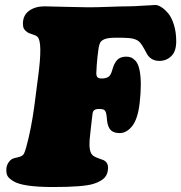

<svg xmlns="http://www.w3.org/2000/svg" viewBox="-20 -734 729 773"><path d="M193.8 19Q70.8 19 33.2 -4.9Q17.6 -14.6 11.5 -23.7Q5.4 -32.7 5.4 -49.8Q5.4 -65.4 12.9 -77.6Q20.5 -89.8 30.3 -94.7Q35.6 -97.2 48.1 -99.9Q60.5 -102.5 65.9 -105.5Q73.7 -109.4 77.1 -116.7Q80.6 -124 85.4 -140.6Q105 -211.4 117.7 -303.2L133.3 -423.8Q152.3 -564 131.3 -585.4Q125.5 -591.3 110.8 -595.7Q96.2 -600.1 90.3 -604Q80.6 -610.8 76.4 -618.2Q72.3 -625.5 72.3 -638.7Q72.3 -672.4 96.9 -690.4Q121.6 -708.5 159.7 -708.5Q174.8 -708.5 241.9 -706.5Q309.1 -704.6 336.4 -704.6Q367.2 -704.6 418 -706.5Q468.8 -708.5 498.5 -708.5Q518.6 -708.5 556.9 -711.2Q595.2 -713.9 605.5 -713.9Q616.2 -713.9 629.6 -705.3Q643.1 -696.8 657 -680.4Q670.9 -664.1 680.2 -634.3Q689.5 -604.5 689.5 -567.4Q689.5 -527.3 669.7 -508.1Q649.9 -488.8 621.6 -488.8Q589.8 -488.8 573.2 -514.2Q570.8 -518.1 561.3 -535.9Q551.8 -553.7 544.4 -562Q530.3 -578.1 501.5 -580.6Q474.1 -583 437.5 -582Q413.1 -581.5 400.1 -575.9Q387.2 -570.3 383.1 -562Q378.9 -553.7 376.5 -537.1Q372.1 -506.8 369.6 -473.6Q367.7 -443.4 367.7 -439Q367.7 -428.7 372.1 -423.3Q377 -418 388.7 -418Q405.8 -418 416 -424.3Q426.3 -430.7 432.1 -452.6Q439 -478.5 451.4 -492.2Q463.9 -505.9 488.3 -505.9Q499 -505.9 507.3 -502.7Q515.6 -499.5 525.6 -489.3Q535.6 -479 541.3 -454.3Q546.9 -429.7 546.9 -392.1Q546.9 -358.9 542 -316.9Q534.2 -253.9 512 -226.1Q489.7 -198.2 461.9 -198.2Q432.1 -198.2 420.4 -217.3Q411.6 -231 409.7 -262.7Q407.7 -286.6 399.4 -291.5Q393.1 -295.4 379.4 -295.4Q365.7 -295.4 359.4 -290.5Q354 -286.6 352.5 -275.9L345.7 -217.8L340.8 -170.9Q337.4 -124.5 352.1 -109.9Q359.4 -102.5 376.7 -96.7Q394 -90.8 396.5 -89.4Q415 -80.1 415 -59.1Q415 -34.7 401.9 -19.5Q388.7 -4.4 357.4 5.9Q317.4 19 193.8 19Z"/></svg>

Font: Cooper* Black
Style: Italic
Weight: 900
Italic angle: -7°
Designer: Owen Earl
Foundry: indestructible type*
Version: Version 0.001